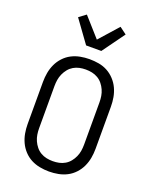

<svg xmlns="http://www.w3.org/2000/svg" viewBox="-168 -1012 887 1115"><g transform="rotate(20 275.0 -454.0)"><path d="M275 12Q246 12 217.5 6.5Q189 1 164 -12Q139 -25 119 -46.5Q99 -68 87 -94Q75 -120 70 -148Q65 -176 65 -205V-465Q65 -494 70 -522Q75 -550 87 -576Q99 -602 119 -623.5Q139 -645 164 -658Q189 -671 217.5 -676.5Q246 -682 275 -682Q304 -682 332.5 -677Q361 -672 386 -658.5Q411 -645 431 -623.5Q451 -602 463 -576Q475 -550 480 -522Q485 -494 485 -465V-205Q485 -176 480 -148Q475 -120 463 -94Q451 -68 431 -46.5Q411 -25 386 -12Q361 1 332.5 6.5Q304 12 275 12ZM275 -52Q295 -52 314 -56Q333 -60 350 -70Q367 -80 379.5 -95.5Q392 -111 400 -129Q408 -147 411 -166Q414 -185 414 -205V-465Q414 -485 411 -504Q408 -523 400 -541Q392 -559 379.5 -574.5Q367 -590 350 -600Q333 -610 314 -614Q295 -618 275 -618Q255 -618 236 -614Q217 -610 200 -600Q183 -590 170.5 -574.5Q158 -559 150 -541Q142 -523 139 -504Q136 -485 136 -465V-205Q136 -185 139 -166Q142 -147 150 -129Q158 -111 170.5 -95.5Q183 -80 200 -70Q217 -60 236 -56Q255 -52 275 -52ZM228 -750 128 -888 171 -920 275 -803 379 -920 422 -888 322 -750Z"/></g></svg>

Font: Lode Term
Style: Regular
Weight: 400
Monospace: yes
Designer: Belleve Invis
Foundry: Belleve Invis
Version: Version 29.2.0